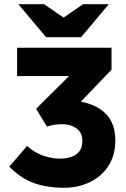

<svg xmlns="http://www.w3.org/2000/svg" viewBox="-20 -877 597 909"><path d="M284 12Q202 12 140 -10.5Q78 -33 24 -88L108 -186Q144 -154 184.5 -140Q225 -126 264 -126Q296 -126 320 -135Q344 -144 357 -162.5Q370 -181 370 -209Q370 -250 341.5 -269.5Q313 -289 277 -289Q252 -289 237.5 -286.5Q223 -284 202 -278L151 -362L307 -517H61V-651H508V-547L363 -396Q417 -385 453.5 -361Q490 -337 508 -300Q526 -263 526 -213Q526 -140 492 -89.5Q458 -39 403 -13.5Q348 12 284 12ZM198 -701 67 -857H189L279 -795H283L373 -857H495L364 -701Z"/></svg>

Font: Source Sans 3 ExtraBold
Style: Regular
Weight: 800
Designer: Paul D. Hunt
Foundry: Adobe
Version: Version 3.052;hotconv 1.1.0;makeotfexe 2.6.0